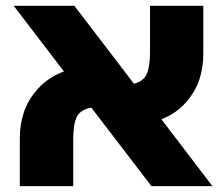

<svg xmlns="http://www.w3.org/2000/svg" viewBox="-20 -636 761 658"><path d="M499 2 293 -267.1Q255.9 -260.7 243.4 -235.8Q231 -210.9 231 -161.1V2H47.9V-163.1Q47.9 -210.4 62.5 -253.4Q77.1 -296.4 112.3 -334.2Q147.5 -372.1 199.2 -391.1L26.9 -616.2H234.9L439 -349.1Q471.2 -356.9 482.7 -382.3Q494.1 -407.7 494.1 -455.1V-616.2H676.8V-451.2Q676.8 -404.8 663.1 -363Q649.4 -321.3 616.2 -283.9Q583 -246.6 533.2 -227.1L708 2Z"/></svg>

Font: LT Superior Black
Style: Regular
Weight: 900
Designer: Daniel Lyons
Foundry: LyonsType
Version: Version 2.005